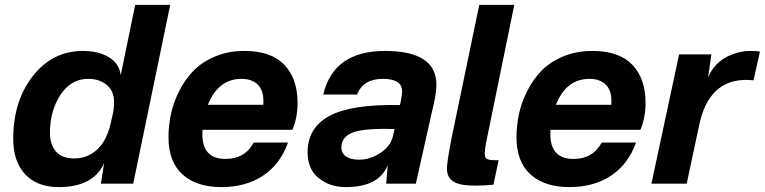

<svg xmlns="http://www.w3.org/2000/svg" viewBox="-20 -750 3123 784"><path d="M675 -730 524 0H392L405 -83Q360 14 220 14Q132 14 83 -38Q34 -90 34 -183Q34 -338 114.5 -440Q195 -542 318 -542Q382 -542 424.5 -516.5Q467 -491 473 -443L532 -730ZM184 -207Q184 -160 208.5 -131.5Q233 -103 283 -103Q338 -103 377.5 -140Q417 -177 433 -251L441 -286Q456 -361 425 -394.5Q394 -428 340 -428Q270 -428 227 -363Q184 -298 184 -207Z M978 -542Q1087 -542 1141 -485.5Q1195 -429 1195 -330Q1195 -269 1174 -220H807Q798 -101 901 -101Q980 -101 1016 -168H1156Q1125 -80 1054.5 -33Q984 14 884 14Q783 14 725.5 -37.5Q668 -89 668 -190Q668 -237 678 -284Q688 -331 711.5 -378Q735 -425 770 -461Q805 -497 858.5 -519.5Q912 -542 978 -542ZM829 -322H1055Q1059 -376 1035 -402Q1011 -428 966 -428Q871 -428 829 -322Z M1762 -404Q1762 -365 1745 -299L1678 0H1557L1563 -75Q1527 14 1392 14Q1327 14 1281.5 -22.5Q1236 -59 1236 -128Q1236 -229 1326 -277Q1416 -325 1613 -321L1616 -333Q1622 -365 1622 -377Q1622 -428 1543 -428Q1463 -428 1438 -364H1300Q1342 -542 1552 -542Q1762 -542 1762 -404ZM1374 -147Q1374 -124 1393 -111Q1412 -98 1446 -98Q1491 -98 1532.5 -125Q1574 -152 1584 -192L1591 -223Q1470 -227 1422 -209.5Q1374 -192 1374 -147Z M1965 -168Q1955 -116 1963.5 -105Q1972 -94 2016 -96L1995 4Q1957 8 1919 8Q1858 8 1831.5 -8.5Q1805 -25 1805 -62Q1805 -86 1822 -177L1937 -730H2080Z M2399 -542Q2508 -542 2562 -485.5Q2616 -429 2616 -330Q2616 -269 2595 -220H2228Q2219 -101 2322 -101Q2401 -101 2437 -168H2577Q2546 -80 2475.5 -33Q2405 14 2305 14Q2204 14 2146.5 -37.5Q2089 -89 2089 -190Q2089 -237 2099 -284Q2109 -331 2132.5 -378Q2156 -425 2191 -461Q2226 -497 2279.5 -519.5Q2333 -542 2399 -542ZM2250 -322H2476Q2480 -376 2456 -402Q2432 -428 2387 -428Q2292 -428 2250 -322Z M3041 -542Q3072 -542 3083 -539L3057 -422Q2884 -441 2838 -253L2784 0H2640L2753 -528H2885L2871 -433Q2885 -466 2906 -487Q2931 -513 2969 -527.5Q3007 -542 3041 -542Z"/></svg>

Font: Nacelle Bold
Style: Italic
Weight: 700
Italic angle: -12°
Designer: Sora Sagano
Foundry: Sora Sagano
Version: Version 1.000;FEAKit 1.0